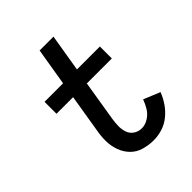

<svg xmlns="http://www.w3.org/2000/svg" viewBox="-207 -858 989 989"><g transform="rotate(-45 288.0 -363.5)"><path d="M337 8Q369 8 401 -2Q433 -12 460 -34Q487 -56 506 -84Q525 -112 537 -143L447 -180Q438 -155 424 -132Q410 -109 386 -94Q362 -79 337 -79Q313 -79 293.5 -92Q274 -105 266.5 -127Q259 -149 259.5 -173.5Q260 -198 264 -222L300 -443H482V-530H315L349 -735H248L214 -530H79V-443H200L166 -236Q159 -199 159.5 -163Q160 -127 172 -94Q184 -61 208 -36.5Q232 -12 266.5 -2Q301 8 337 8Z"/></g></svg>

Font: Iosevka Sparkle Medium
Style: Italic
Weight: 500
Italic angle: -9°
Designer: Belleve Invis
Foundry: Belleve Invis
Version: Version 4.5.0; ttfautohint (v1.8.3)